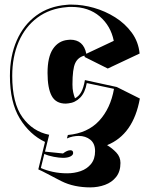

<svg xmlns="http://www.w3.org/2000/svg" viewBox="-20 -584 633 832"><path d="M175 31Q108 -1 65.5 -71Q23 -141 23 -255Q23 -341 52.5 -408.5Q82 -476 137 -516.5Q192 -557 268 -563Q273 -564 279 -564Q285 -564 291 -564Q338 -564 387 -550Q436 -536 479 -509Q522 -482 551 -442.5Q580 -403 585 -352L447 -287L347 -337Q347 -339 346.5 -340.5Q346 -342 346 -343Q318 -336 306 -310.5Q294 -285 294 -218Q294 -199 297 -185Q300 -171 305 -158Q322 -167 332 -185Q342 -203 348 -237L486 -207L586 -157Q558 -1 444 45Q466 58 484 77Q502 96 502 122Q502 159 483.5 182.5Q465 206 435 217Q405 228 371 228Q337 228 305.5 221.5Q274 215 246 201Q246 201 227.5 191.5Q209 182 185.5 169.5Q162 157 146 150ZM274 1Q360 -7 409.5 -60.5Q459 -114 474 -199L356 -224Q349 -183 327.5 -161Q306 -139 276 -136Q273 -136 270 -135.5Q267 -135 265 -135Q222 -135 204 -168.5Q186 -202 186 -268Q186 -337 209.5 -372Q233 -407 273 -411Q276 -411 279 -411.5Q282 -412 284 -412Q342 -412 354 -351L473 -407Q460 -472 412 -513Q364 -554 290 -554Q285 -554 279.5 -554Q274 -554 269 -553Q195 -547 142 -507.5Q89 -468 61 -403Q33 -338 33 -255Q33 -137 77.5 -75.5Q122 -14 193 0L175 73L253 81Q271 67 285 67Q297 67 297 79Q297 88 285 94Q273 100 253 100Q237 100 213 95.5Q189 91 172 83L157 144Q179 154 208.5 160.5Q238 167 271 167Q302 167 329.5 157.5Q357 148 374.5 126.5Q392 105 392 71Q392 38 371.5 21.5Q351 5 321 5Q309 5 296 7.5Q283 10 270 16Z"/></svg>

Font: Rampart One
Style: Regular
Weight: 400
Designer: Fontworks Inc.
Foundry: Fontworks Inc.
Version: Version 1.100